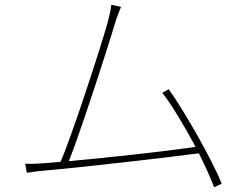

<svg xmlns="http://www.w3.org/2000/svg" viewBox="-20 -766 1040 809"><path d="M163 -78C137 -76 112 -75 86 -76L93 -38C119 -42 140 -45 165 -47C307 -59 674 -101 818 -120C846 -64 869 -13 882 23L914 8C877 -87 760 -293 691 -390L664 -375C705 -322 759 -232 804 -147C697 -131 440 -102 270 -87C316 -200 437 -573 463 -663C475 -703 483 -718 490 -737L449 -746C447 -726 444 -711 433 -669C407 -576 285 -198 235 -84Z"/></svg>

Font: Noto Sans CJK SC Thin
Style: Regular
Weight: 100
Designer: Ryoko NISHIZUKA 西塚涼子 (kana, bopomofo & ideographs); Paul D. Hunt (Latin, Greek & Cyrillic); Sandoll Communications 산돌커뮤니
Foundry: Adobe
Version: Version 2.004;hotconv 1.0.118;makeotfexe 2.5.65603